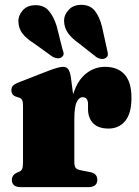

<svg xmlns="http://www.w3.org/2000/svg" viewBox="-20 -773 575 793"><path d="M273 -452 282 -383.5Q300 -441 335.2 -469Q370.5 -497 413.5 -497Q466.5 -497 494.8 -465.2Q523 -433.5 523 -369.5Q523 -304 496.8 -273Q470.5 -242 428.5 -242Q386 -242 364.8 -263.8Q343.5 -285.5 343.5 -324V-345Q342.5 -371.5 321.5 -371.5Q306.5 -371.5 296.8 -351.5Q287 -331.5 287 -281V-105Q287 -87.5 292 -80.2Q297 -73 315 -69.5L353 -62Q382 -56 382 -30.5Q382 0 343.5 0H67Q29 0 29 -30Q29 -50.5 50.5 -60L61.5 -65Q69 -68.5 72 -76.8Q75 -85 75 -105V-338Q75 -354 70.8 -360.8Q66.5 -367.5 58 -370L47 -373.5Q27 -380 27 -400Q27 -412 33.8 -419.2Q40.5 -426.5 58 -433L165.5 -475Q201 -489 216.5 -493Q232 -497 240.5 -497Q254.5 -497 262 -486.8Q269.5 -476.5 273 -452ZM401.5 -662 422.5 -566.5Q425.5 -556 425.5 -547.8Q425.5 -539.5 417 -534Q410 -528.5 399.2 -529.5Q388.5 -530.5 379 -536.5L305 -594.5Q274.5 -616.5 259.8 -638Q245 -659.5 244.5 -688Q245 -713 264.5 -733.2Q284 -753.5 317 -753Q353 -752.5 372.2 -727.8Q391.5 -703 401.5 -662ZM214 -665.5 238 -570Q242 -560.5 242.8 -552.2Q243.5 -544 235.5 -537.5Q229 -531.5 218.2 -532.2Q207.5 -533 197.5 -538.5L121.5 -593Q89 -613.5 73 -634.2Q57 -655 56 -683.5Q55 -708.5 73.5 -729.8Q92 -751 125 -751.5Q160.5 -752.5 181 -729Q201.5 -705.5 214 -665.5Z"/></svg>

Font: Fraunces 9pt S000 Black
Style: Regular
Weight: 900
Version: Version 1.000; ttfautohint (v1.8.3)